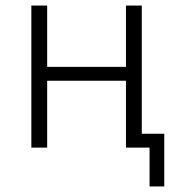

<svg xmlns="http://www.w3.org/2000/svg" viewBox="-20 -532 646 692"><path d="M519 0H434V-241H150V0H93V-512H150V-291H434V-512H491V-50H572V140H519Z"/></svg>

Font: Plexus Sans Light
Style: Regular
Weight: 300
Version: Version 2.001;PS 002.001;hotconv 1.0.70;makeotf.lib2.5.58329